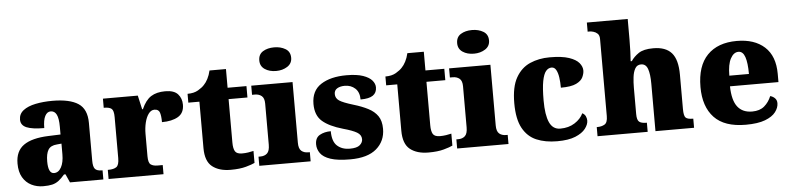

<svg xmlns="http://www.w3.org/2000/svg" viewBox="-46 -1023 5263 1278"><g transform="rotate(-5 2585.5 -383.5)"><path d="M199 10Q156 10 120 -8Q84 -26 62.5 -62.5Q41 -99 41 -155Q41 -238 96 -277Q151 -316 262 -320L343 -323V-375Q343 -431 330 -456.5Q317 -482 291 -482Q267 -482 253 -455Q239 -428 239 -375Q160 -375 121.5 -391Q83 -407 83 -445Q83 -483 113.5 -506.5Q144 -530 195.5 -540.5Q247 -551 308 -551Q423 -551 480.5 -513.5Q538 -476 538 -383V-131Q538 -91 550.5 -76Q563 -61 597 -61H601V0H378L353 -56H343Q321 -30 301.5 -15.5Q282 -1 258.5 4.5Q235 10 199 10ZM278 -71Q308 -71 326 -103.5Q344 -136 344 -191V-262L313 -259Q271 -256 255 -229.5Q239 -203 239 -152Q239 -71 278 -71Z M636 0V-61H641Q675 -61 693.5 -73.5Q712 -86 712 -133V-407Q712 -451 697 -463Q682 -475 649 -475H645V-536H878L899 -443H904Q930 -502 967 -525.5Q1004 -549 1062 -549Q1121 -549 1146.5 -520.5Q1172 -492 1172 -450Q1172 -394 1131 -370Q1090 -346 1023 -346Q1023 -387 1015.5 -410Q1008 -433 980 -433Q957 -433 940.5 -410.5Q924 -388 915.5 -352.5Q907 -317 907 -278V-128Q907 -84 923.5 -72.5Q940 -61 968 -61H1003V0Z M1451 10Q1374 10 1328.5 -26Q1283 -62 1283 -150V-460H1209V-519Q1252 -519 1280 -535.5Q1308 -552 1322 -568Q1336 -582 1348.5 -606Q1361 -630 1368 -661H1478V-536H1604V-460H1478V-170Q1478 -130 1489.5 -111Q1501 -92 1537 -92Q1557 -92 1577 -95Q1597 -98 1613 -102V-22Q1595 -13 1554 -1.5Q1513 10 1451 10Z M1810 -619Q1765 -619 1734.5 -639.5Q1704 -660 1704 -698Q1704 -739 1734.5 -758Q1765 -777 1810 -777Q1853 -777 1885 -758Q1917 -739 1917 -698Q1917 -660 1885 -639.5Q1853 -619 1810 -619ZM1643 0V-61H1655Q1684 -61 1701 -77Q1718 -93 1718 -135V-409Q1718 -446 1700 -460.5Q1682 -475 1655 -475H1636V-536H1912V-131Q1912 -91 1929.5 -76Q1947 -61 1975 -61H1986V0Z M2250 10Q2166 10 2118.5 -6Q2071 -22 2051.5 -49.5Q2032 -77 2032 -109Q2032 -153 2063 -170.5Q2094 -188 2137 -188Q2137 -119 2169.5 -90Q2202 -61 2253 -61Q2301 -61 2320.5 -78Q2340 -95 2340 -117Q2340 -146 2311 -163Q2282 -180 2220 -197Q2129 -223 2083.5 -262.5Q2038 -302 2038 -378Q2038 -467 2102.5 -508.5Q2167 -550 2273 -550Q2342 -550 2383.5 -535.5Q2425 -521 2443.5 -499Q2462 -477 2462 -453Q2462 -417 2436 -399Q2410 -381 2353 -381Q2353 -430 2325 -455.5Q2297 -481 2256 -481Q2225 -481 2205 -469Q2185 -457 2185 -432Q2185 -404 2209.5 -387.5Q2234 -371 2304 -350Q2358 -334 2399 -313Q2440 -292 2462.5 -259.5Q2485 -227 2485 -174Q2485 -92 2426 -41Q2367 10 2250 10Z M2773 10Q2696 10 2650.5 -26Q2605 -62 2605 -150V-460H2531V-519Q2574 -519 2602 -535.5Q2630 -552 2644 -568Q2658 -582 2670.5 -606Q2683 -630 2690 -661H2800V-536H2926V-460H2800V-170Q2800 -130 2811.5 -111Q2823 -92 2859 -92Q2879 -92 2899 -95Q2919 -98 2935 -102V-22Q2917 -13 2876 -1.5Q2835 10 2773 10Z M3132 -619Q3087 -619 3056.5 -639.5Q3026 -660 3026 -698Q3026 -739 3056.5 -758Q3087 -777 3132 -777Q3175 -777 3207 -758Q3239 -739 3239 -698Q3239 -660 3207 -639.5Q3175 -619 3132 -619ZM2965 0V-61H2977Q3006 -61 3023 -77Q3040 -93 3040 -135V-409Q3040 -446 3022 -460.5Q3004 -475 2977 -475H2958V-536H3234V-131Q3234 -91 3251.5 -76Q3269 -61 3297 -61H3308V0Z M3633 10Q3554 10 3495 -15Q3436 -40 3403 -100.5Q3370 -161 3370 -267Q3370 -376 3405 -437.5Q3440 -499 3499 -525Q3558 -551 3631 -551Q3713 -551 3760 -535Q3807 -519 3827 -494.5Q3847 -470 3847 -444Q3847 -424 3836 -400Q3825 -376 3791 -359.5Q3757 -343 3688 -343Q3688 -380 3683.5 -411.5Q3679 -443 3668 -462.5Q3657 -482 3638 -482Q3616 -482 3600 -463Q3584 -444 3575 -397.5Q3566 -351 3566 -268Q3566 -171 3588.5 -121.5Q3611 -72 3661 -72Q3717 -72 3757.5 -98Q3798 -124 3815 -161Q3831 -153 3837.5 -138.5Q3844 -124 3844 -110Q3844 -84 3822.5 -56Q3801 -28 3755 -9Q3709 10 3633 10Z M3903 0V-61H3907Q3936 -61 3956 -73Q3976 -85 3976 -128V-643Q3976 -668 3963.5 -679.5Q3951 -691 3936 -695Q3921 -699 3913 -699H3898V-760H4171V-622Q4171 -581 4169.5 -542.5Q4168 -504 4166 -478H4174Q4192 -506 4225 -528.5Q4258 -551 4323 -551Q4406 -551 4445.5 -506Q4485 -461 4485 -360V-131Q4485 -85 4497.5 -73Q4510 -61 4544 -61H4548V0H4290V-317Q4290 -381 4277.5 -416Q4265 -451 4233 -451Q4206 -451 4193 -428Q4180 -405 4176 -370.5Q4172 -336 4172 -301V-125Q4172 -85 4186.5 -73Q4201 -61 4234 -61H4238V0Z M4893 10Q4751 10 4682.5 -62.5Q4614 -135 4614 -266Q4614 -407 4684 -479Q4754 -551 4881 -551Q4999 -551 5066.5 -489.5Q5134 -428 5134 -309V-254H4810Q4812 -160 4845.5 -117Q4879 -74 4943 -74Q4994 -74 5024.5 -100Q5055 -126 5071 -166Q5090 -161 5102.5 -148Q5115 -135 5115 -115Q5115 -85 5093 -56Q5071 -27 5022.5 -8.5Q4974 10 4893 10ZM4943 -325Q4943 -399 4929.5 -438.5Q4916 -478 4886 -478Q4854 -478 4833 -439Q4812 -400 4812 -325Z"/></g></svg>

Font: Noto Serif Devanagari Black
Style: Regular
Weight: 900
Designer: Universal Thirst, Indian Type Foundry and the Monotype Design Team
Foundry: Monotype Imaging Inc.
Version: Version 2.004; ttfautohint (v1.8.4.7-5d5b)